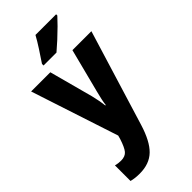

<svg xmlns="http://www.w3.org/2000/svg" viewBox="-310 -825 1124 1124"><g transform="rotate(-45 251.5 -263.0)"><path d="M2 -550H161L234 -278Q240 -254 244.5 -229.5Q249 -205 251 -185H255Q257 -204 262 -227Q267 -250 274 -277L344 -550H501L319 44Q287 148 239.5 194Q192 240 112 240Q92 240 75 238Q58 236 43 232V103Q65 109 88 109Q123 109 140 88.5Q157 68 174 15L180 -7ZM425 -756Q409 -738 381.5 -710.5Q354 -683 323.5 -655Q293 -627 268 -606H161V-619Q186 -656 211 -694.5Q236 -733 254 -766H425Z"/></g></svg>

Font: Noto Sans Lao UI Cond ExtBd
Style: Regular
Weight: 800
Width: 3
Designer: Monotype Design Team
Foundry: Monotype Imaging Inc.
Version: Version 2.000; ttfautohint (v1.8.4.7-5d5b)